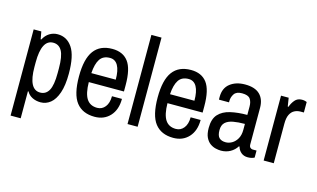

<svg xmlns="http://www.w3.org/2000/svg" viewBox="-102 -1027 2482 1504"><g transform="rotate(15 1139.5 -275.0)"><path d="M60 173V-526H122L133 -465H138Q157 -501 187 -519.5Q217 -538 253 -538Q328 -538 372 -472.5Q416 -407 416 -262Q416 -167 395 -106Q374 -45 338.5 -16.5Q303 12 259 12Q221 12 191 -3.5Q161 -19 147 -46H142V173ZM236 -61Q283 -61 306.5 -103.5Q330 -146 330 -244V-282Q330 -380 306.5 -422.5Q283 -465 236 -465Q189 -465 165.5 -419Q142 -373 142 -282V-244Q142 -153 165.5 -107Q189 -61 236 -61Z M697 12Q599 12 548.5 -52.5Q498 -117 498 -263Q498 -405 547.5 -471.5Q597 -538 696 -538Q782 -538 825.5 -480.5Q869 -423 869 -291V-239H584Q585 -147 613 -104Q641 -61 699 -61Q738 -61 763 -92.5Q788 -124 788 -179H869Q869 -91 821.5 -39.5Q774 12 697 12ZM585 -312H783Q783 -387 761 -426Q739 -465 696 -465Q641 -465 615.5 -426.5Q590 -388 585 -312Z M962 0V-723H1044V0Z M1335 12Q1237 12 1186.5 -52.5Q1136 -117 1136 -263Q1136 -405 1185.5 -471.5Q1235 -538 1334 -538Q1420 -538 1463.5 -480.5Q1507 -423 1507 -291V-239H1222Q1223 -147 1251 -104Q1279 -61 1337 -61Q1376 -61 1401 -92.5Q1426 -124 1426 -179H1507Q1507 -91 1459.5 -39.5Q1412 12 1335 12ZM1223 -312H1421Q1421 -387 1399 -426Q1377 -465 1334 -465Q1279 -465 1253.5 -426.5Q1228 -388 1223 -312Z M1722 12Q1703 12 1679 6.5Q1655 1 1633.5 -14.5Q1612 -30 1598 -59Q1584 -88 1584 -136Q1584 -209 1618.5 -246.5Q1653 -284 1713.5 -298Q1774 -312 1850 -312V-380Q1850 -418 1833.5 -441.5Q1817 -465 1767 -465Q1721 -465 1703.5 -438.5Q1686 -412 1686 -382V-370H1605Q1604 -375 1604 -380Q1604 -385 1604 -392Q1604 -464 1651.5 -501Q1699 -538 1773 -538Q1853 -538 1892.5 -499.5Q1932 -461 1932 -391V-96Q1932 -77 1941 -69Q1950 -61 1960 -61H1992V-4Q1985 0 1971.5 4Q1958 8 1938 8Q1906 8 1884.5 -10Q1863 -28 1855 -57H1850Q1830 -25 1796.5 -6.5Q1763 12 1722 12ZM1741 -61Q1767 -61 1792 -75.5Q1817 -90 1833.5 -119Q1850 -148 1850 -191V-239Q1796 -239 1755.5 -231.5Q1715 -224 1692.5 -203Q1670 -182 1670 -141Q1670 -96 1688.5 -78.5Q1707 -61 1741 -61Z M2066 0V-526H2128L2139 -457H2145Q2155 -487 2176 -512.5Q2197 -538 2234 -538Q2251 -538 2262 -534Q2273 -530 2273 -530V-445H2246Q2220 -445 2197.5 -433.5Q2175 -422 2161.5 -395Q2148 -368 2148 -321V0Z"/></g></svg>

Font: Archivo Narrow
Style: Regular
Weight: 400
Designer: Hector Gatti
Foundry: Omnibus-Type
Version: Version 3.002